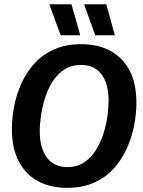

<svg xmlns="http://www.w3.org/2000/svg" viewBox="-20 -870 672 902"><path d="M295 12.5Q217.5 12.5 159.6 -18.3Q101.7 -49.2 68.8 -110.8Q35.8 -172.5 35.8 -263.3Q35.8 -315.8 46.7 -371.7Q57.5 -427.5 81.2 -479.6Q105 -531.7 142.9 -572.9Q180.8 -614.2 235 -638.3Q289.2 -662.5 361.7 -662.5Q439.2 -662.5 497.5 -631.7Q555.8 -600.8 588.3 -539.6Q620.8 -478.3 620.8 -387.5Q620.8 -334.2 609.6 -277.9Q598.3 -221.7 574.6 -170Q550.8 -118.3 513.3 -77.1Q475.8 -35.8 421.2 -11.7Q366.7 12.5 295 12.5ZM296.7 -85Q340.8 -85 373.8 -106.2Q406.7 -127.5 428.8 -162.1Q450.8 -196.7 464.6 -238.3Q478.3 -280 484.2 -321.7Q490 -363.3 490 -396.7Q490 -476.7 456.7 -520.8Q423.3 -565 360.8 -565Q316.7 -565 283.8 -544.2Q250.8 -523.3 228.3 -488.8Q205.8 -454.2 192.5 -412.5Q179.2 -370.8 172.9 -329.2Q166.7 -287.5 166.7 -253.3Q166.7 -174.2 200.4 -129.6Q234.2 -85 296.7 -85ZM265 -704.2 213.3 -845V-850H315.8L355.8 -709.2V-704.2ZM427.5 -704.2 376.7 -845V-850H479.2L518.3 -709.2V-704.2Z"/></svg>

Font: Familjen Grotesk SemiBold
Style: Italic
Weight: 600
Italic angle: -9.46201°
Designer: Anders Wikstroem, Jonas Baeckman, Matilda Gysing, Kristian Moeller
Foundry: Familjen STHLM AB
Version: Version 2.002